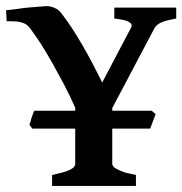

<svg xmlns="http://www.w3.org/2000/svg" viewBox="-60 -613 601 633"><path d="M111.8 0V-36.1Q129.9 -40 147.9 -44.9Q163.1 -49.3 172.1 -54Q181.2 -58.6 184.1 -63Q188 -68.8 188 -70.8V-189H46.9L37.1 -201.2Q38.1 -203.1 40 -210.9Q42 -216.8 43.9 -224.1Q44.9 -226.1 46.4 -231Q47.9 -235.8 48.8 -237.8Q49.8 -240.7 50.8 -243.4Q51.8 -246.1 53.2 -248H188V-257.8Q171.4 -295.4 151.9 -333L112.8 -404.8Q92.8 -439.9 75.2 -467.8Q58.1 -493.7 39.1 -520Q36.1 -523.9 29.8 -529.8Q25.9 -533.7 17.1 -537.1Q5.9 -541 -3.9 -542Q-11.7 -543 -38.1 -543L-40 -579.1Q-25.9 -581.1 -6.8 -583Q19 -586.9 30.8 -587.9Q54.7 -589.8 65.9 -590.8Q87.9 -592.8 92.8 -592.8Q106.4 -592.8 120.1 -586.9Q132.3 -582 142.1 -569.8Q166 -537.6 176.8 -521Q193.4 -495.6 210 -467Q226.6 -438.5 243.2 -407.2Q276.4 -343.3 276.9 -340.8L371.1 -520Q378.9 -532.2 366.2 -540Q354 -547.9 316.9 -551.8V-587.9H521V-551.8Q486.8 -545.9 472.2 -539.1Q456.1 -532.2 449.2 -520L310.1 -256.8V-248H439.9L453.1 -236.8L435.1 -189H310.1V-70.8Q310.1 -69.8 314 -64Q316.9 -59.6 326.2 -55.2Q340.3 -48.3 350.1 -44.9Q364.3 -41 388.2 -36.1V0Z"/></svg>

Font: Gentium Basic
Style: Bold
Weight: 700
Designer: J. Victor Gaultney and Annie Olsen
Foundry: SIL International
Version: Version 1.100